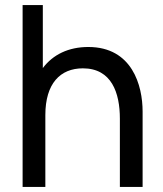

<svg xmlns="http://www.w3.org/2000/svg" viewBox="-20 -740 644 760"><path d="M454.5 -270.5V0H544.5V-298.5C544.5 -401 503.5 -554 329.5 -554C251.5 -554 189.5 -524 149.5 -470.5V-720H69.5V0H159.5V-284.5C159.5 -409.5 218.5 -469.5 308 -469.5C422 -469.5 454.5 -372 454.5 -270.5Z"/></svg>

Font: Eudonet Medium
Style: Regular
Weight: 500
Designer: Mikhail Sharanda
Foundry: Mikhail Sharanda
Version: Version 4.503;Glyphs 3.1.2 (3151)